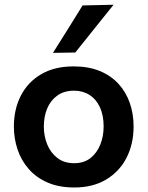

<svg xmlns="http://www.w3.org/2000/svg" viewBox="-20 -798 638 830"><path d="M301 12.5Q235 12.5 186 -8.8Q137 -30 104.5 -67Q72 -104 56 -151.5Q40 -199 40 -251Q40 -325.5 70 -384.2Q100 -443 157.8 -477Q215.5 -511 298.5 -511Q362.5 -511 410.8 -491.2Q459 -471.5 491.8 -436Q524.5 -400.5 541 -353.2Q557.5 -306 557.5 -251Q557.5 -176 527.2 -116.5Q497 -57 439.5 -22.2Q382 12.5 301 12.5ZM300.5 -92.5Q343.5 -92.5 371.8 -115.2Q400 -138 414 -174Q428 -210 428 -251Q428 -299 412.2 -333.8Q396.5 -368.5 367.5 -387.2Q338.5 -406 300 -406Q257.5 -406 228.2 -385.2Q199 -364.5 184.2 -329.5Q169.5 -294.5 169.5 -251Q169.5 -210 184 -174Q198.5 -138 227.8 -115.2Q257 -92.5 300.5 -92.5ZM209 -569.5Q241.5 -621 273.5 -672.2Q305.5 -723.5 337 -774.5L471 -777.5Q442.5 -742 414.5 -707.2Q386.5 -672.5 359.5 -638.5Q332.5 -604.5 305.5 -571Z"/></svg>

Font: Commissioner Thin SemiBold
Style: Regular
Weight: 600
Version: Version 1.000